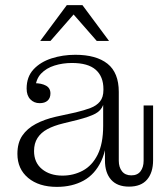

<svg xmlns="http://www.w3.org/2000/svg" viewBox="-20 -722 654 750"><path d="M135 -319Q113 -319 98.5 -334Q84 -349 84 -376Q84 -422 111 -451Q138 -480 181.5 -494Q225 -508 274 -508Q356 -508 400 -473Q444 -438 444 -363L384 -374Q384 -423 354 -449.5Q324 -476 261 -476Q225 -476 193 -466Q161 -456 140.5 -434.5Q120 -413 118 -377L115 -397Q142 -397 159.5 -387.5Q177 -378 177 -357Q177 -339 166 -329Q155 -319 135 -319ZM484 7Q438 7 414 -20Q390 -47 390 -95V-170H383V-312H379L384 -343V-374L444 -363V-94Q444 -69 456.5 -53Q469 -37 493 -37Q517 -37 529 -53Q541 -69 541 -94V-310H578V-96Q578 -48 554.5 -20.5Q531 7 484 7ZM202 8Q132 8 90 -27Q48 -62 48 -121Q48 -164 67 -192Q86 -220 120 -238Q154 -256 198 -266L276 -283Q309 -291 333 -300Q357 -309 370.5 -325.5Q384 -342 384 -371L388 -312H383Q375 -290 352.5 -278Q330 -266 284 -254L227 -240Q190 -231 165 -217.5Q140 -204 126.5 -183Q113 -162 113 -132Q113 -87 144 -61.5Q175 -36 224 -36Q267 -36 303.5 -55.5Q340 -75 361.5 -118Q383 -161 383 -231L399 -228Q400 -145 375.5 -93Q351 -41 306.5 -16.5Q262 8 202 8ZM137 -562 241 -702H302L406 -562H358L253 -682H282L177 -562Z"/></svg>

Font: Montagu Slab 144pt Light
Style: Regular
Weight: 300
Designer: Florian Karsten
Foundry: Florian Karsten
Version: Version 1.000